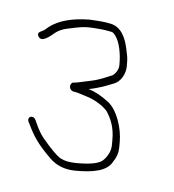

<svg xmlns="http://www.w3.org/2000/svg" viewBox="-122 -700 687 756"><g transform="rotate(15 221.0 -322.0)"><path d="M-25.3 -500C-6.3 -475.3 23 -516.9 36.4 -531.4C46.5 -542.3 60.5 -551.3 78.4 -558.4C115.7 -573.1 134.1 -583.5 183.1 -588C193.9 -589 193.9 -589 204.7 -590C212 -590.7 217.9 -591 222.6 -591H239.6C253.9 -591 254.5 -591.1 265.5 -581.2C287.7 -561.2 304.8 -517.6 312.5 -471.5C315.6 -452.8 303.5 -428.2 290.6 -423C262.5 -404.3 240.4 -391.9 224.4 -385.7C198 -375.5 182.6 -367.9 160 -360H158.5C146.3 -360 140.4 -339.6 153.1 -329.5C162.7 -321.9 168.8 -326.6 182.5 -324.5C189 -323.5 202.9 -321.7 224.2 -319.1C248.6 -316.1 288.4 -303.1 310.7 -284C333.6 -259.8 353.9 -229.1 362.2 -179L365.6 -158.5C369.5 -134.8 358.9 -109.5 347.2 -94C334.8 -77.6 301.7 -64.9 247.7 -55.9C221.2 -51.5 199.9 -52 184 -57.6C168 -63.1 139.9 -82.8 99.6 -116.5C85.7 -128.2 71.1 -145.3 56 -168L48.2 -179C35 -196.2 12.1 -182.9 24.7 -164L32.4 -154C62.1 -112.2 89.3 -85.3 144 -48C174.9 -26.2 211.1 -18.9 252.7 -26C320.3 -37.6 374.6 -56.8 387.3 -100C396.2 -118.9 399 -137.9 395.9 -157L392.2 -179C383.1 -233.5 348.4 -298.2 306.5 -321C273.9 -337.6 245 -347.2 219.7 -350C228.7 -353.2 237.4 -356.8 245.9 -361C256 -366 256 -366 266.2 -371C279.8 -377.7 297.3 -389.5 310.4 -397C334.5 -410.8 346.9 -445.1 341.7 -476C338.7 -494.4 335.2 -508.5 331.2 -518.3C325.2 -533 325.2 -533 321 -543.5C306.5 -579.2 281.1 -621 234.6 -621H217.6C198.8 -621 168.3 -616.5 152.6 -615C85.4 -602.4 36.3 -579.4 5.1 -546L-7.8 -530.5C-15 -521.9 -37.3 -515.7 -25.3 -500Z"/></g></svg>

Font: MewTooHand
Style: Lta
Weight: 400
Designer: Mew Too, Robert Jablonski
Version: Version 0.77